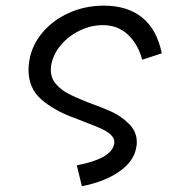

<svg xmlns="http://www.w3.org/2000/svg" viewBox="-20 -574 640 680"><path d="M344 -485Q303 -485 263.5 -466.2Q224 -447.5 196.5 -415.5Q169 -383.5 161.5 -344.5Q160 -335.5 160 -327Q160 -298 177.2 -277.5Q194.5 -257 219.8 -243.5Q245 -230 287.5 -213Q340.5 -194 374.2 -178.8Q408 -163.5 436.2 -136Q464.5 -108.5 464.5 -70.5Q464.5 -60 462.5 -51.5Q454.5 -3 403 33.2Q351.5 69.5 270 85.5L252 11.5Q374 -11.5 384.5 -64Q385 -66 385 -70Q385 -85.5 372 -97.2Q359 -109 339.2 -118Q319.5 -127 284 -140.5Q247 -154.5 239 -158Q173 -182 127 -221.2Q81 -260.5 81 -327Q81 -343 84 -360Q93 -414 130 -458.2Q167 -502.5 224 -528.2Q281 -554 348 -554Q432 -554 484 -511.5Q536 -469 553 -385L483.5 -362.5Q469 -417.5 433.2 -451.2Q397.5 -485 344 -485Z"/></svg>

Font: JuliaMono Italic
Style: Regular
Weight: 400
Italic angle: -9°
Monospace: yes
Designer: cormullion
Foundry: corm
Version: Version 0.049; ttfautohint (v1.8.4)